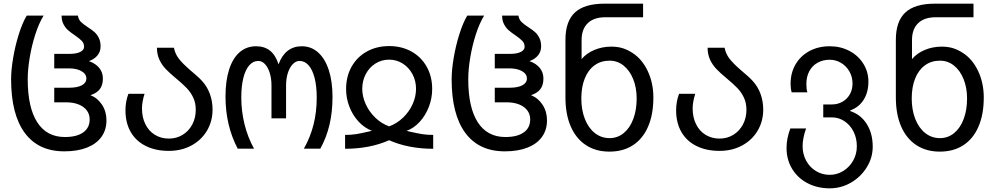

<svg xmlns="http://www.w3.org/2000/svg" viewBox="-20 -810 5440 1046"><path d="M40.5 -378.5Q40.5 -429.5 51.8 -495.5Q63 -561.5 82.5 -623.5Q102 -685.5 125.5 -725H217.5Q191.5 -682.5 172 -621.5Q152.5 -560.5 141.8 -496Q131 -431.5 131 -378.5Q131 -224.5 182.8 -144Q234.5 -63.5 333.5 -63.5Q398 -63.5 433.2 -88.5Q468.5 -113.5 468.5 -159.5Q468.5 -187.5 452.8 -208.5Q437 -229.5 408.2 -241Q379.5 -252.5 341.5 -252.5H275.5V-332H355Q400.5 -332 425.5 -345.2Q450.5 -358.5 450.5 -382.5Q450.5 -407 424.2 -422.2Q398 -437.5 355 -437.5H275.5V-516.5H359Q396 -516.5 417 -527Q438 -537.5 438 -555Q438 -574 425.8 -587Q413.5 -600 388 -617.5Q365 -633 350.8 -645.5Q336.5 -658 326 -677.8Q315.5 -697.5 315.5 -725H404.5Q407.5 -704 420.8 -690.8Q434 -677.5 459 -661.5Q481.5 -647 495 -635Q508.5 -623 518.2 -603.8Q528 -584.5 528 -557Q528 -529.5 511.5 -508.8Q495 -488 464.5 -477Q501.5 -464 521 -439.5Q540.5 -415 540.5 -382.5Q540.5 -346.5 524.2 -324.8Q508 -303 473 -291.5Q512.5 -275.5 536.2 -238.8Q560 -202 560 -154.5Q560 -102 532.5 -64Q505 -26 453.5 -5.8Q402 14.5 330.5 14.5Q189 14.5 114.8 -86.2Q40.5 -187 40.5 -378.5Z M663.5 -209Q663.5 -256.5 679.5 -299H767.5Q753.5 -254 753.5 -219.5Q753.5 -171 771.8 -133.8Q790 -96.5 823.5 -75.8Q857 -55 900 -55Q941.5 -55 975 -75.5Q1008.5 -96 1027.5 -131.8Q1046.5 -167.5 1046.5 -212Q1046.5 -248.5 1033.2 -277.2Q1020 -306 998 -329.2Q976 -352.5 939.5 -382.5Q904.5 -411.5 883 -434Q861.5 -456.5 848.2 -485.2Q835 -514 835 -550H927.5Q933.5 -518.5 952.8 -492.2Q972 -466 1019 -425.5Q1038 -409.5 1054.2 -395Q1070.5 -380.5 1081 -368.5Q1108.5 -339 1123.2 -298.8Q1138 -258.5 1138 -213Q1138 -149 1107.2 -97.5Q1076.5 -46 1022.2 -17Q968 12 900 12Q827.5 12 774 -14.8Q720.5 -41.5 692 -91.2Q663.5 -141 663.5 -209Z M1612 -478Q1592 -478 1575 -460.5Q1558 -443 1548.2 -412.5Q1538.5 -382 1538.5 -345V-165.5H1459V-345Q1459 -382.5 1449.5 -412.8Q1440 -443 1423.8 -460.5Q1407.5 -478 1387.5 -478Q1359 -478 1338 -454.2Q1317 -430.5 1305.8 -385.5Q1294.5 -340.5 1294.5 -279Q1294.5 -204.5 1312.2 -132.8Q1330 -61 1364 0H1275Q1208.5 -126.5 1208.5 -284Q1208.5 -369.5 1228.2 -431.2Q1248 -493 1285.5 -525.5Q1323 -558 1375 -558Q1421 -558 1451.2 -533.8Q1481.5 -509.5 1497.5 -459.5Q1515 -508 1547 -533Q1579 -558 1624 -558Q1675.5 -558 1713.2 -524.2Q1751 -490.5 1771.2 -428.2Q1791.5 -366 1791.5 -282Q1791.5 -199.5 1775 -130Q1758.5 -60.5 1725 0H1635.5Q1671 -63 1688.2 -131.5Q1705.5 -200 1705.5 -278.5Q1705.5 -340 1694 -385Q1682.5 -430 1661.5 -454Q1640.5 -478 1612 -478Z M1985 -92.5Q1992 -94.5 2006 -97.5Q1965.5 -113 1933.5 -147.5Q1901.5 -182 1883.5 -228.5Q1865.5 -275 1865.5 -325Q1865.5 -393.5 1895.5 -446.8Q1925.5 -500 1978.8 -529.5Q2032 -559 2100 -559Q2168 -559 2221.2 -529.5Q2274.5 -500 2304.5 -446.8Q2334.5 -393.5 2334.5 -325Q2334.5 -274.5 2316.2 -227.5Q2298 -180.5 2266.2 -146Q2234.5 -111.5 2195 -97L2214 -92.5Q2254.5 -83.5 2280.5 -79.2Q2306.5 -75 2340 -75V0.5Q2205.5 0.5 2100 -46Q1994.5 0.5 1860 0.5V-75Q1893 -75 1919.8 -79.2Q1946.5 -83.5 1985 -92.5ZM2100 -121.5Q2143 -137.5 2176.2 -169.5Q2209.5 -201.5 2228 -242.8Q2246.5 -284 2246.5 -326Q2246.5 -370 2227 -406.2Q2207.5 -442.5 2174 -463.8Q2140.5 -485 2100 -485Q2059 -485 2025.5 -464Q1992 -443 1972.8 -406.5Q1953.5 -370 1953.5 -326Q1953.5 -284.5 1972.2 -243Q1991 -201.5 2024.2 -169.2Q2057.5 -137 2100 -121.5Z M2440.5 -378.5Q2440.5 -429.5 2451.8 -495.5Q2463 -561.5 2482.5 -623.5Q2502 -685.5 2525.5 -725H2617.5Q2591.5 -682.5 2572 -621.5Q2552.5 -560.5 2541.8 -496Q2531 -431.5 2531 -378.5Q2531 -224.5 2582.8 -144Q2634.5 -63.5 2733.5 -63.5Q2798 -63.5 2833.2 -88.5Q2868.5 -113.5 2868.5 -159.5Q2868.5 -187.5 2852.8 -208.5Q2837 -229.5 2808.2 -241Q2779.5 -252.5 2741.5 -252.5H2675.5V-332H2755Q2800.5 -332 2825.5 -345.2Q2850.5 -358.5 2850.5 -382.5Q2850.5 -407 2824.2 -422.2Q2798 -437.5 2755 -437.5H2675.5V-516.5H2759Q2796 -516.5 2817 -527Q2838 -537.5 2838 -555Q2838 -574 2825.8 -587Q2813.5 -600 2788 -617.5Q2765 -633 2750.8 -645.5Q2736.5 -658 2726 -677.8Q2715.5 -697.5 2715.5 -725H2804.5Q2807.5 -704 2820.8 -690.8Q2834 -677.5 2859 -661.5Q2881.5 -647 2895 -635Q2908.5 -623 2918.2 -603.8Q2928 -584.5 2928 -557Q2928 -529.5 2911.5 -508.8Q2895 -488 2864.5 -477Q2901.5 -464 2921 -439.5Q2940.5 -415 2940.5 -382.5Q2940.5 -346.5 2924.2 -324.8Q2908 -303 2873 -291.5Q2912.5 -275.5 2936.2 -238.8Q2960 -202 2960 -154.5Q2960 -102 2932.5 -64Q2905 -26 2853.5 -5.8Q2802 14.5 2730.5 14.5Q2589 14.5 2514.8 -86.2Q2440.5 -187 2440.5 -378.5Z M3060.5 -279V-593Q3060.5 -694 3112.2 -742Q3164 -790 3273 -790H3483.5V-716H3278Q3215 -716 3181.8 -683.5Q3148.5 -651 3148.5 -592V-488Q3174.5 -519.5 3217.8 -537.8Q3261 -556 3311 -556Q3343.5 -556 3371 -547.8Q3398.5 -539.5 3426 -521.5Q3478.5 -487.5 3509 -422.5Q3539.5 -357.5 3539.5 -279Q3539.5 -187 3511 -120.8Q3482.5 -54.5 3428.8 -19.2Q3375 16 3300 16Q3226 16 3172 -19.5Q3118 -55 3089.2 -121.5Q3060.5 -188 3060.5 -279ZM3448.5 -273.5Q3448.5 -331.5 3429.8 -378.5Q3411 -425.5 3377.5 -452.5Q3344 -479.5 3301 -479.5Q3253.5 -479.5 3218.8 -454Q3184 -428.5 3165.5 -382Q3147 -335.5 3147 -273.5Q3147 -211.5 3166.2 -162.2Q3185.5 -113 3220.5 -85.2Q3255.5 -57.5 3301 -57.5Q3344.5 -57.5 3378.2 -85.2Q3412 -113 3430.2 -162.2Q3448.5 -211.5 3448.5 -273.5Z M3663.5 -209Q3663.5 -256.5 3679.5 -299H3767.5Q3753.5 -254 3753.5 -219.5Q3753.5 -171 3771.8 -133.8Q3790 -96.5 3823.5 -75.8Q3857 -55 3900 -55Q3941.5 -55 3975 -75.5Q4008.5 -96 4027.5 -131.8Q4046.5 -167.5 4046.5 -212Q4046.5 -248.5 4033.2 -277.2Q4020 -306 3998 -329.2Q3976 -352.5 3939.5 -382.5Q3904.5 -411.5 3883 -434Q3861.5 -456.5 3848.2 -485.2Q3835 -514 3835 -550H3927.5Q3933.5 -518.5 3952.8 -492.2Q3972 -466 4019 -425.5Q4038 -409.5 4054.2 -395Q4070.5 -380.5 4081 -368.5Q4108.5 -339 4123.2 -298.8Q4138 -258.5 4138 -213Q4138 -149 4107.2 -97.5Q4076.5 -46 4022.2 -17Q3968 12 3900 12Q3827.5 12 3774 -14.8Q3720.5 -41.5 3692 -91.2Q3663.5 -141 3663.5 -209Z M4265 -4Q4265 -30.5 4270 -55.8Q4275 -81 4285.5 -110H4371.5Q4362.5 -85.5 4357.5 -60.5Q4352.5 -35.5 4352.5 -14.5Q4352.5 29.5 4371.8 65.2Q4391 101 4425 121.8Q4459 142.5 4500.5 142.5Q4539.5 142.5 4573.5 121.8Q4607.5 101 4627.8 65.2Q4648 29.5 4648 -13Q4648 -57.5 4629.8 -93.5Q4611.5 -129.5 4580.2 -150Q4549 -170.5 4512.5 -170.5H4465V-241H4512.5Q4543.5 -241 4569.2 -255.5Q4595 -270 4609.8 -296Q4624.5 -322 4624.5 -355Q4624.5 -391 4607.5 -420.8Q4590.5 -450.5 4562 -467.5Q4533.5 -484.5 4500.5 -484.5Q4463 -484.5 4434 -468.2Q4405 -452 4389 -422Q4373 -392 4373 -352.5Q4373 -324 4378.5 -307H4293Q4287 -327.5 4287 -353Q4287 -413 4314.2 -459.5Q4341.5 -506 4390 -532Q4438.5 -558 4500.5 -558Q4559 -558 4607.2 -532.8Q4655.5 -507.5 4683.2 -463.2Q4711 -419 4711 -365.5Q4711 -307.5 4685.2 -266.5Q4659.5 -225.5 4612 -208.5V-205Q4670 -185.5 4702.2 -134.2Q4734.5 -83 4734.5 -11Q4734.5 49 4702.2 101.2Q4670 153.5 4616.2 184.8Q4562.5 216 4500.5 216Q4432.5 216 4379 187.8Q4325.5 159.5 4295.2 109.5Q4265 59.5 4265 -4Z M4860.5 -279V-593Q4860.5 -694 4912.2 -742Q4964 -790 5073 -790H5283.5V-716H5078Q5015 -716 4981.8 -683.5Q4948.5 -651 4948.5 -592V-488Q4974.5 -519.5 5017.8 -537.8Q5061 -556 5111 -556Q5143.5 -556 5171 -547.8Q5198.5 -539.5 5226 -521.5Q5278.5 -487.5 5309 -422.5Q5339.5 -357.5 5339.5 -279Q5339.5 -187 5311 -120.8Q5282.5 -54.5 5228.8 -19.2Q5175 16 5100 16Q5026 16 4972 -19.5Q4918 -55 4889.2 -121.5Q4860.5 -188 4860.5 -279ZM5248.5 -273.5Q5248.5 -331.5 5229.8 -378.5Q5211 -425.5 5177.5 -452.5Q5144 -479.5 5101 -479.5Q5053.5 -479.5 5018.8 -454Q4984 -428.5 4965.5 -382Q4947 -335.5 4947 -273.5Q4947 -211.5 4966.2 -162.2Q4985.5 -113 5020.5 -85.2Q5055.5 -57.5 5101 -57.5Q5144.5 -57.5 5178.2 -85.2Q5212 -113 5230.2 -162.2Q5248.5 -211.5 5248.5 -273.5Z"/></svg>

Font: JuliaMono
Style: Regular
Weight: 400
Monospace: yes
Designer: cormullion
Foundry: corm
Version: Version 0.055; ttfautohint (v1.8.4)